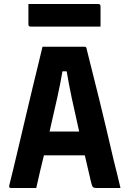

<svg xmlns="http://www.w3.org/2000/svg" viewBox="-20 -933 640 953"><path d="M160 0H34Q23 0 26 -13Q33 -40 45.5 -92Q58 -144 74 -211.5Q90 -279 107 -351.5Q124 -424 140.5 -492.5Q157 -561 170.5 -616Q184 -671 191 -701H399Q410 -701 410 -690Q439 -577 473 -438Q507 -299 544 -139Q552 -106 561 -71Q570 -36 578 0H455Q446 0 441 -5Q436 -10 431 -33Q423 -68 415.5 -100Q408 -132 401 -162H198Q189 -126 179.5 -85.5Q170 -45 160 0ZM290 -579Q280 -519 264.5 -449.5Q249 -380 226 -280H373Q351 -376 336 -447Q321 -518 311 -579ZM121 -913H468Q479 -913 479 -902V-801H132Q121 -801 121 -812Z"/></svg>

Font: Recursive Mn Lnr St
Style: Bold
Weight: 700
Monospace: yes
Version: Version 1.079;hotconv 1.0.112;makeotfexe 2.5.65598; ttfautoh